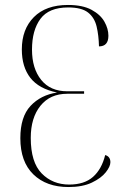

<svg xmlns="http://www.w3.org/2000/svg" viewBox="-20 -744 497 774"><path d="M256 10Q167 10 114.5 -41Q62 -92 62 -187Q62 -273 103 -317Q144 -361 210 -371Q137 -386 102.5 -430Q68 -474 68 -545Q68 -626 116.5 -675Q165 -724 254 -724Q313 -724 349 -704.5Q385 -685 401 -656.5Q417 -628 417 -600Q417 -557 379 -557Q378 -601 369.5 -637Q361 -673 335 -693.5Q309 -714 255 -714Q177 -714 143 -668Q109 -622 109 -544Q109 -468 146 -422Q183 -376 251 -376H319V-366H251Q182 -366 143 -317.5Q104 -269 104 -188Q104 -90 148 -45Q192 0 259 0Q320 0 355 -31Q390 -62 404 -119Q425 -113 425 -90Q425 -73 406.5 -49.5Q388 -26 350.5 -8Q313 10 256 10Z"/></svg>

Font: Noto Serif Display Condensed ExtraLight
Style: Regular
Weight: 200
Width: 3
Designer: Monotype Design Team
Foundry: Monotype Imaging Inc.
Version: Version 2.009